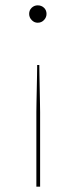

<svg xmlns="http://www.w3.org/2000/svg" viewBox="-20 -518 281 718"><path d="M130 180H116V-99Q116 -112 116.5 -135.5Q117 -159 117.5 -185.5Q118 -212 118.5 -236.5Q119 -261 119 -275H127Q127 -263 127.5 -238.5Q128 -214 128.5 -185.5Q129 -157 129.5 -133.5Q130 -110 130 -99ZM89 -466Q89 -480 98.5 -489Q108 -498 121 -498Q135 -498 144.5 -489Q154 -480 154 -466Q154 -453 144.5 -443Q135 -433 121 -433Q108 -433 98.5 -443Q89 -453 89 -466Z"/></svg>

Font: Aleo Thin
Style: Regular
Weight: 250
Designer: Alessio Laiso
Foundry: Alessio Laiso
Version: Version 2.001;gftools[0.9.29]